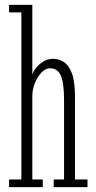

<svg xmlns="http://www.w3.org/2000/svg" viewBox="-20 -770 394 790"><path d="M17.5 0V-31.5H68V-719H17.5V-750H113V-462Q114.5 -471.5 125.8 -487.2Q137 -503 156 -515.5Q175 -528 199 -528Q220.5 -528 241 -516Q261.5 -504 275 -470.5Q288.5 -437 288.5 -371.5V-31.5H340V0H201V-31.5H243.5V-359.5Q243.5 -430 230 -459.5Q216.5 -489 186.5 -489Q167 -489 150.5 -471.5Q134 -454 123.8 -428.5Q113.5 -403 113 -378V-31.5H156V0Z"/></svg>

Font: Imbue Thin 10pt ExtraLight
Style: Regular
Weight: 250
Version: Version 1.102